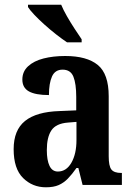

<svg xmlns="http://www.w3.org/2000/svg" viewBox="-20 -786 566 816"><path d="M175 10Q118 10 78 -29.5Q38 -69 38 -152Q38 -233 86.5 -272Q135 -311 233 -314L304 -317V-374Q304 -430 292 -460Q280 -490 246 -490Q214 -490 201 -461Q188 -432 188 -382Q131 -382 103 -397.5Q75 -413 75 -448Q75 -482 99.5 -504.5Q124 -527 165 -537.5Q206 -548 257 -548Q349 -548 395.5 -510Q442 -472 442 -377V-122Q442 -80 453.5 -65.5Q465 -51 495 -51H498V0H331L313 -72H305Q286 -45 268.5 -27Q251 -9 229.5 0.5Q208 10 175 10ZM226 -57Q262 -57 283.5 -94.5Q305 -132 305 -191V-268L268 -265Q218 -261 198.5 -232Q179 -203 179 -148Q179 -105 190.5 -81Q202 -57 226 -57ZM265 -606Q244 -620 219 -639.5Q194 -659 169.5 -681Q145 -703 126 -723Q107 -743 99 -756V-766H240Q249 -744 264.5 -717Q280 -690 297 -664Q314 -638 327 -619V-606Z"/></svg>

Font: Noto Serif Hebrew Condensed
Style: Bold
Weight: 700
Width: 3
Designer: Monotype Design Team
Foundry: Monotype Imaging Inc.
Version: Version 2.004; ttfautohint (v1.8.4.7-5d5b)